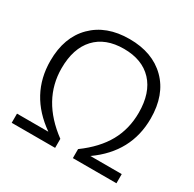

<svg xmlns="http://www.w3.org/2000/svg" viewBox="-159 -895 1072 1062"><g transform="rotate(30 377.0 -364.0)"><path d="M43 0V-58.6H243.2Q56.6 -189.5 56.6 -404.3Q56.6 -554.7 143.1 -641.1Q229.5 -727.5 377 -727.5Q524.4 -727.5 610.8 -641.6Q697.3 -555.7 697.3 -404.3Q697.3 -189.5 511.7 -58.6H711.9V0H433.6V-57.6Q531.2 -128.9 577.6 -212.4Q624 -295.9 624 -399.4Q624 -526.4 559.1 -595.7Q494.1 -665 377 -665Q259.8 -665 195.3 -595.7Q130.9 -526.4 130.9 -399.4Q130.9 -197.3 320.3 -57.6V0Z"/></g></svg>

Font: Min Sans Light
Style: Regular
Weight: 300
Designer: Jinseong-Kim, NotoSansCJK, Nunito
Foundry: Jinseong-Kim
Version: Version 1.400;Glyphs 3.1.2 (3151)